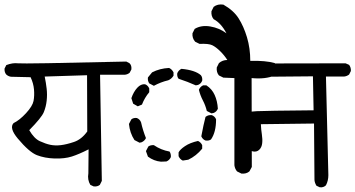

<svg xmlns="http://www.w3.org/2000/svg" viewBox="-25 -833 1573 850"><path d="M389.6 -7.8 375 -14.6Q361.3 -37.1 366.2 -65.4L367.2 -171.9Q325.2 -150.4 293 -140.1Q260.7 -129.9 216.8 -131.3Q172.9 -132.8 138.7 -146Q104.5 -159.2 53.7 -219.7Q14.6 -266.6 35.2 -288.1Q61.5 -300.8 90.3 -332Q119.1 -363.3 123.5 -386.2Q127.9 -409.2 125.5 -437Q123 -464.8 110.4 -491.2L23.4 -493.2Q11.7 -495.1 2.9 -502.9Q-5.9 -512.7 -4.9 -529.3L2.9 -544.9Q31.2 -555.7 54.7 -552.7Q78.1 -549.8 534.2 -560.5L548.8 -552.7Q558.6 -543 556.6 -525.4L548.8 -510.7Q539.1 -502.9 526.4 -502H418L425.8 -32.2L417 -14.6Q406.2 -5.9 389.6 -7.8ZM361.3 -251 360.4 -500 172.9 -494.1Q178.7 -465.8 181.6 -439.9Q184.6 -414.1 181.6 -387.2Q178.7 -360.4 168.9 -336.4Q159.2 -312.5 104.5 -256.8Q126 -219.7 151.4 -208Q176.8 -196.3 197.8 -191.9Q218.8 -187.5 244.1 -190.4Q269.5 -193.4 302.7 -204.6Q335.9 -215.8 361.3 -251Z M1043.9 -64.5 1024.4 -74.2Q1014.6 -85.9 1012.7 -101.6V-487.3L963.9 -489.3L944.3 -499Q932.6 -512.7 934.6 -534.2L944.3 -553.7Q960 -567.4 981.4 -567.4Q967.8 -588.9 949.2 -606.9Q930.7 -625 914.6 -632.8Q898.4 -640.6 858.4 -638.7L838.9 -648.4Q825.2 -664.1 827.1 -685.5L836.9 -705.1Q866.2 -722.7 906.2 -715.8Q946.3 -709 977.5 -685.5Q954.1 -730.5 920.9 -748Q909.2 -761.7 911.1 -783.2L920.9 -802.7Q938.5 -816.4 963.9 -812.5Q1008.8 -787.1 1031.2 -752Q1053.7 -716.8 1068.4 -668Q1083 -619.1 1083 -563.5Q1150.4 -565.4 1191.4 -553.7Q1203.1 -540 1201.2 -518.6L1191.4 -499Q1150.4 -481.4 1088.9 -487.3L1089.8 -93.8L1079.1 -74.2Q1065.4 -62.5 1043.9 -64.5ZM687.5 -117.2Q656.2 -120.1 629.9 -139.6L621.1 -164.1L631.8 -184.6Q641.6 -191.4 656.2 -190.4Q687.5 -168.9 725.6 -162.1Q732.4 -152.3 731.4 -137.7Q725.6 -124 711.9 -118.2ZM784.2 -122.1Q771.5 -127.9 765.6 -141.6V-158.2Q771.5 -170.9 793.9 -186Q816.4 -201.2 851.6 -209Q864.3 -203.1 870.1 -190.4V-174.8Q843.8 -142.6 808.6 -126ZM592.8 -201.2 570.3 -212.9Q549.8 -244.1 545.9 -284.2L556.6 -304.7Q566.4 -312.5 581.1 -310.5Q594.7 -304.7 599.6 -291Q607.4 -255.9 621.1 -221.7Q615.2 -209 601.6 -203.1ZM884.8 -210.9Q872.1 -215.8 866.2 -229.5Q876 -282.2 884.8 -315.4Q896.5 -325.2 913.1 -323.2Q926.8 -317.4 931.6 -304.7Q931.6 -248 909.2 -215.8Q900.4 -209 884.8 -210.9ZM911.1 -331.1 890.6 -341.8Q884.8 -366.2 873 -388.7Q861.3 -411.1 855.5 -435.5Q861.3 -449.2 874 -455.1H888.7Q913.1 -439.5 925.3 -412.6Q937.5 -385.7 939.5 -351.6Q933.6 -337.9 920.9 -333ZM585 -362.3 564.5 -374 556.6 -398.4Q566.4 -426.8 582.5 -444.3Q598.6 -461.9 617.2 -460Q629.9 -455.1 635.7 -441.4V-424.8Q615.2 -400.4 603.5 -370.1ZM656.2 -453.1 635.7 -463.9Q627.9 -475.6 629.9 -490.2L648.4 -512.7Q682.6 -530.3 723.6 -532.2Q736.3 -526.4 743.2 -512.7V-498Q734.4 -483.4 719.7 -477.5Q686.5 -469.7 656.2 -453.1ZM841.8 -455.1Q804.7 -471.7 765.6 -484.4Q757.8 -494.1 759.8 -508.8Q765.6 -522.5 778.3 -528.3Q838.9 -522.5 864.3 -500Q872.1 -490.2 870.1 -475.6Q864.3 -461.9 851.6 -457Z M1390.6 -3.9 1376 -10.7Q1368.2 -23.4 1367.2 -36.1L1365.2 -286.1L1129.9 -283.2Q1130.9 -258.8 1134.3 -237.8Q1137.7 -216.8 1135.7 -198.7Q1133.8 -180.7 1122.6 -169.9Q1111.3 -159.2 1094.7 -162.6Q1078.1 -166 1063 -185.1Q1047.9 -204.1 1036.6 -230.5Q1025.4 -256.8 1023.9 -292Q1022.5 -327.1 1047.9 -333Q1073.2 -338.9 1111.8 -340.8Q1150.4 -342.8 1363.3 -344.7L1360.4 -495.1L1036.1 -492.2Q1023.4 -494.1 1014.6 -501Q1005.9 -511.7 1006.8 -529.3L1014.6 -543.9L1030.3 -551.8L1504.9 -552.7L1520.5 -545.9Q1529.3 -534.2 1528.3 -518.6L1520.5 -502.9Q1509.8 -495.1 1498 -494.1H1418L1428.7 -57.6Q1428.7 -33.2 1418 -12.7Q1407.2 -2 1390.6 -3.9Z"/></svg>

Font: JasonHandwriting1
Style: Regular
Weight: 400
Version: Version 1.48.20